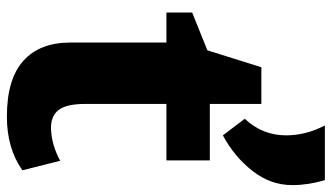

<svg xmlns="http://www.w3.org/2000/svg" viewBox="-218 -716 941 544"><g transform="rotate(90 252.0 -443.5)"><path d="M363 -605 316 -667Q363 -717 363 -784Q363 -840 335 -894H490Q504 -846 504 -802Q504 -740 463.5 -688.5Q423 -637 363 -605ZM345 -118Q391 -120 435 -144L462 -37Q400 7 310 7Q204 7 152 -39.5Q100 -86 100 -173V-445H15V-518L122 -561L170 -714H274V-568H434V-445H274V-215Q274 -161 291.5 -139Q309 -117 345 -118Z"/></g></svg>

Font: Martel Sans Heavy
Style: Regular
Weight: 900
Designer: Dan Reynolds and Mathieu Réguer
Foundry: Dan Reynolds and Mathieu Réguer
Version: Version 1.001;PS 001.001;hotconv 1.0.70;makeotf.lib2.5.58329